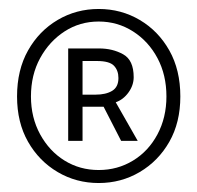

<svg xmlns="http://www.w3.org/2000/svg" viewBox="-20 -732 440 428"><path d="M200 -324Q150 -324 108.5 -348.5Q67 -373 42.5 -416Q18 -459 18 -517Q18 -576 42.5 -619.5Q67 -663 108.5 -687.5Q150 -712 200 -712Q250 -712 291.5 -687.5Q333 -663 357.5 -619.5Q382 -576 382 -517Q382 -459 357.5 -416Q333 -373 291.5 -348.5Q250 -324 200 -324ZM200 -353Q242 -353 276.5 -374Q311 -395 331 -432.5Q351 -470 351 -517Q351 -565 331 -602.5Q311 -640 276.5 -662Q242 -684 200 -684Q158 -684 124 -662Q90 -640 69.5 -602.5Q49 -565 49 -517Q49 -470 69.5 -432.5Q90 -395 124 -374Q158 -353 200 -353ZM132 -418V-624H201Q231 -624 254.5 -611Q278 -598 278 -560Q278 -542 266.5 -526Q255 -510 238 -504L287 -418H250L211 -494H164V-418ZM164 -521H193Q216 -521 230 -529.5Q244 -538 244 -558Q244 -575 234 -585.5Q224 -596 196 -596H164Z"/></svg>

Font: Source Sans 3 Light
Style: Regular
Weight: 300
Designer: Paul D. Hunt
Foundry: Adobe
Version: Version 3.052;hotconv 1.1.0;makeotfexe 2.6.0